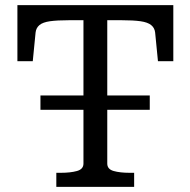

<svg xmlns="http://www.w3.org/2000/svg" viewBox="-20 -730 744 750"><path d="M138 -357H565V-301H138ZM306 -91V-651H249Q203 -651 175 -647Q147 -643 134 -632Q121 -621 119 -603L108 -491H48V-710H657V-491H597L586 -603Q584 -621 570.5 -632Q557 -643 529 -647Q501 -651 456 -651H399V-91Q399 -69 424 -62Q449 -55 486 -55H504V0H200V-55H218Q255 -55 280.5 -62Q306 -69 306 -91Z"/></svg>

Font: Roboto Serif
Style: Regular
Weight: 400
Designer: Greg Gazdowicz
Foundry: Commercial Type
Version: Version 1.008